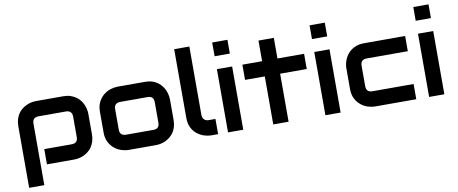

<svg xmlns="http://www.w3.org/2000/svg" viewBox="-72 -1008 3508 1470"><g transform="rotate(-10 1682.5 -273.0)"><path d="M597 -165.8Q597 -136.1 588.9 -111.1Q580.7 -86.1 568.3 -68.3Q555.9 -50.5 539.1 -37.4Q522.3 -24.3 503.7 -15.8Q485.1 -7.4 466.3 -3.7Q447.5 0 430.7 0H217.8V-118.3H430.7Q455 -118.3 466.8 -130.2Q478.7 -142.1 478.7 -165.8V-325.2Q478.7 -349 466.3 -361.1Q454 -373.3 430.7 -373.3H218.8Q194.6 -373.3 182.4 -361.1Q170.3 -349 170.3 -325.7V153.5H52.5V-325.7Q52.5 -356.4 60.4 -380.7Q68.3 -405 80.7 -423.3Q93.1 -441.6 110.4 -454.5Q127.7 -467.3 145.8 -475.7Q163.9 -484.2 182.9 -487.9Q202 -491.6 217.8 -491.6H430.7Q461.9 -491.6 485.9 -483.7Q509.9 -475.7 528.2 -463.1Q546.5 -450.5 559.7 -433.9Q572.8 -417.3 580.9 -398.8Q589.1 -380.2 593.1 -361.4Q597 -342.6 597 -325.7Z M1231.7 -165.8Q1231.7 -136.1 1224 -111.1Q1216.3 -86.1 1203.5 -68.3Q1190.6 -50.5 1174 -37.4Q1157.4 -24.3 1138.9 -15.8Q1120.3 -7.4 1101.7 -3.7Q1083.2 0 1066.3 0H853Q828.2 0 799.3 -8.9Q770.3 -17.8 745.5 -37.4Q720.8 -56.9 704 -88.4Q687.1 -119.8 687.1 -165.8V-325.7Q687.1 -371.3 704 -403Q720.8 -434.7 745.5 -454.2Q770.3 -473.8 799.3 -482.7Q828.2 -491.6 853 -491.6H1066.3Q1111.9 -491.6 1143.3 -475.2Q1174.8 -458.9 1194.3 -433.7Q1213.9 -408.4 1222.8 -379.7Q1231.7 -351 1231.7 -325.7ZM1113.4 -325.2Q1113.4 -349 1101.5 -361.1Q1089.6 -373.3 1066.3 -373.3H854Q829.7 -373.3 817.6 -361.1Q805.4 -349 805.4 -325.7V-165.8Q805.4 -142.1 817.6 -130.2Q829.7 -118.3 854 -118.3H1066.3Q1090.1 -118.3 1101.7 -130.2Q1113.4 -142.1 1113.4 -165.8Z M1548.5 0H1495.5Q1470.3 0 1441.6 -8.9Q1412.9 -17.8 1387.6 -37.4Q1362.4 -56.9 1346.3 -88.4Q1330.2 -119.8 1330.2 -165.8V-699H1448V-165.8Q1448 -144.1 1461.4 -131.2Q1474.8 -118.3 1495.5 -118.3H1548.5Z M1744.1 -592.1H1625.7V-699H1744.1ZM1744.1 0H1625.7V-491.6H1744.1Z M2303.5 -373.3H2096.5V0H1977.2V-373.3H1823.8V-491.6H1977.2V-652H2096.5V-491.6H2303.5Z M2501 -592.1H2382.7V-699H2501ZM2501 0H2382.7V-491.6H2501Z M3089.1 0H2768.8Q2744.1 0 2715.1 -8.9Q2686.1 -17.8 2661.4 -37.4Q2636.6 -56.9 2619.8 -88.4Q2603 -119.8 2603 -165.8V-325.7Q2603 -342.6 2606.9 -361.4Q2610.9 -380.2 2619.3 -398.8Q2627.7 -417.3 2640.6 -433.9Q2653.5 -450.5 2671.5 -463.1Q2689.6 -475.7 2713.9 -483.7Q2738.1 -491.6 2768.8 -491.6H3089.1V-373.3H2768.8Q2745.5 -373.3 2733.4 -361.1Q2721.3 -349 2721.3 -325.2V-165.8Q2721.3 -142.1 2733.4 -130.2Q2745.5 -118.3 2769.8 -118.3H3089.1Z M3307.4 -592.1H3189.1V-699H3307.4ZM3307.4 0H3189.1V-491.6H3307.4Z"/></g></svg>

Font: AKL FREE 001
Style: Regular
Weight: 400
Designer: AKL
Foundry: AKL
Version: Version 1.00;August 10, 2024;FontCreator 13.0.0.2630 64-bit